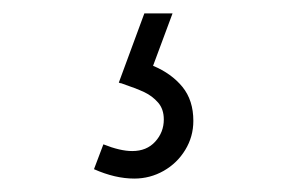

<svg xmlns="http://www.w3.org/2000/svg" viewBox="-20 -27 426 286"><path d="M180 239Q151.5 239 120 225L134 188Q159 198 177 198Q198.5 198 211.2 184Q224 170 224 151Q224 135.5 215.5 125.8Q207 116 194.8 110.2Q182.5 104.5 160.5 97Q159.5 97 158.8 96.8Q158 96.5 157 96L195 -7H237L208 71Q235.5 82.5 251.8 102.5Q268 122.5 268 153Q268 176.5 256 196.2Q244 216 223.8 227.5Q203.5 239 180 239Z"/></svg>

Font: Hauora
Style: Regular
Weight: 400
Designer: Wayne Shih
Foundry: WCYS
Version: Version 1.001